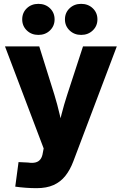

<svg xmlns="http://www.w3.org/2000/svg" viewBox="-20 -770 632 996"><path d="M59.1 198.2 76.2 70.8 125.5 73.2Q148.9 76.7 164.8 72.5Q180.7 68.4 189.9 55.9Q199.2 43.5 202.1 22.9L206.5 0L5.9 -529.3H183.6L262.2 -278.3Q277.8 -227.1 289.8 -175.3Q301.8 -123.5 314.9 -67.9H272.5Q285.6 -123.5 298.8 -175.5Q312 -227.5 328.6 -278.3L410.6 -529.3H585.9L360.8 65.9Q343.8 111.3 318.8 142.6Q293.9 173.8 257.8 189.9Q221.7 206.1 169.9 206.1Q141.1 206.1 112.1 203.9Q83 201.7 59.1 198.2ZM400.9 -588.9Q365.2 -588.9 341.1 -612.1Q316.9 -635.3 316.9 -669.4Q316.9 -704.1 341.1 -727.1Q365.2 -750 400.9 -750Q437 -750 461.2 -727.1Q485.4 -704.1 485.4 -669.4Q485.4 -635.3 461.2 -612.1Q437 -588.9 400.9 -588.9ZM179.2 -588.9Q143.1 -588.9 119.1 -612.1Q95.2 -635.3 95.2 -669.4Q95.2 -704.1 119.1 -727.1Q143.1 -750 179.2 -750Q215.3 -750 239.3 -727.1Q263.2 -704.1 263.2 -669.4Q263.2 -635.3 239.3 -612.1Q215.3 -588.9 179.2 -588.9Z"/></svg>

Font: Inter 24pt ExtraBold
Style: Regular
Weight: 800
Designer: Rasmus Andersson
Foundry: rsms
Version: Version 4.001;git-66647c0bb